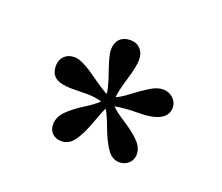

<svg xmlns="http://www.w3.org/2000/svg" viewBox="-60 -785 500 432"><g transform="rotate(20 190.0 -568.5)"><path d="M88.9 -463.9Q88.9 -482.4 103.3 -496.8Q117.7 -511.2 140.6 -525.6Q163.6 -540 172.9 -549.8Q165 -552.2 155.3 -553.5Q145.5 -554.7 138.9 -554.7Q132.3 -554.7 119.4 -554.4Q106.4 -554.2 102.1 -554.2Q74.7 -554.2 62.3 -562.7Q49.8 -571.3 49.8 -590.8Q49.8 -605 58.8 -614Q67.9 -623 83 -623Q100.6 -623 134.3 -598.9Q168 -574.7 179.2 -569.8Q177.2 -586.9 165.5 -620.1Q153.8 -653.3 153.8 -667Q153.8 -683.6 163.1 -692.9Q172.4 -702.1 188 -702.1Q203.1 -702.1 212.2 -692.4Q221.2 -682.6 221.2 -667Q221.2 -650.9 211.2 -617.9Q201.2 -585 200.2 -569.8Q210.9 -574.2 229.2 -588.1Q247.6 -602.1 264.4 -612.5Q281.2 -623 294.9 -623Q309.1 -623 319.1 -613.8Q329.1 -604.5 329.1 -591.8Q329.1 -554.2 259.8 -554.2Q229 -554.2 205.1 -549.8Q213.9 -540 236.8 -525.4Q259.8 -510.7 274.4 -496.3Q289.1 -481.9 289.1 -464.8Q289.1 -452.1 280 -443.6Q271 -435.1 257.8 -435.1Q240.2 -435.1 228.3 -452.6Q216.3 -470.2 205.6 -499Q194.8 -527.8 188 -538.1Q183.6 -529.8 172.6 -499.5Q161.6 -469.2 149.4 -452.1Q137.2 -435.1 119.1 -435.1Q106 -435.1 97.4 -443.1Q88.9 -451.2 88.9 -463.9Z"/></g></svg>

Font: Common Serif News
Style: Regular
Weight: 450
Designer: Philipp H. Poll, Khaled Hosny
Foundry: Stefan Peev, Context Ltd.
Version: Version 1.026